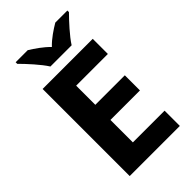

<svg xmlns="http://www.w3.org/2000/svg" viewBox="-276 -1116 1113 1113"><g transform="rotate(-45 280.0 -560.0)"><path d="M214 -867H388C416 -912 477 -978 513 -1014V-1027H414C379 -1006 334 -977 300 -941C265 -977 223 -1005 188 -1027H89V-1014C126 -977 186 -912 214 -867ZM501 -93V-218H241V-402H483V-526H241V-683H501V-807H90V-93Z"/></g></svg>

Font: Noto Sans Kannada UI
Style: Bold
Weight: 700
Designer: Jelle Bosma - Monotype Design Team
Foundry: Monotype Imaging Inc.
Version: Version 2.005